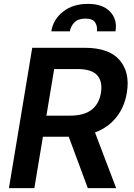

<svg xmlns="http://www.w3.org/2000/svg" viewBox="-20 -975 694 995"><path d="M26.3 0 147 -727.3H419.7Q545.1 -727.3 600 -663.4Q654.8 -599.4 637.4 -494.7Q625.4 -420.8 583.1 -367.5Q540.8 -314.3 472.3 -288.4L582 0H435L336.3 -266.3H202.4L158 0ZM220.5 -375.7H342.3Q415.5 -375.7 454.7 -406.2Q494 -436.8 503.2 -494.7Q512.4 -552.9 483.7 -585Q454.9 -617.2 381.4 -617.2H260.7ZM245.7 -812.5Q256 -875 307.2 -915Q358.3 -954.9 435.4 -954.9Q511.7 -954.9 550.2 -915Q588.8 -875 578.5 -812.5H482.2Q485.8 -838.8 473 -858.7Q460.2 -878.6 422.9 -878.6Q384.2 -878.6 365.1 -858.3Q345.9 -838.1 342 -812.5Z"/></svg>

Font: Inter UI Semi Bold
Style: Italic
Weight: 600
Italic angle: -9.39999°
Designer: Rasmus Andersson
Foundry: rsms
Version: 3.2;8d6f07862